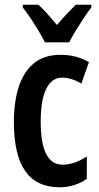

<svg xmlns="http://www.w3.org/2000/svg" viewBox="-20 -786 420 816"><path d="M234 10Q136 10 87.5 -58.5Q39 -127 39 -268Q39 -354 60 -418Q81 -482 124.5 -517.5Q168 -553 236 -553Q273 -553 302.5 -545Q332 -537 358 -522L326 -431Q283 -456 244 -456Q200 -456 176.5 -408.5Q153 -361 153 -269Q153 -86 246 -86Q296 -86 349 -121V-26Q324 -8 293.5 1Q263 10 234 10ZM171 -606Q161 -626 145 -653Q129 -680 111 -707Q93 -734 77 -754V-766H143Q161 -750 181 -727.5Q201 -705 222 -680Q246 -708 263.5 -726.5Q281 -745 302 -766H368V-754Q353 -735 335.5 -708.5Q318 -682 301.5 -655Q285 -628 274 -606Z"/></svg>

Font: Noto Sans Thai Looped ExtraCondensed SemiBold
Style: Regular
Weight: 600
Width: 2
Designer: Sasikarn Vongin, Ben Mitchell
Foundry: The Fontpad Ltd
Version: Version 1.001; ttfautohint (v1.8.4.7-5d5b)